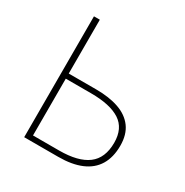

<svg xmlns="http://www.w3.org/2000/svg" viewBox="-155 -784 873 908"><g transform="rotate(30 282.0 -330.0)"><path d="M100 0V-660H132V-366H282Q353 -366 405 -348Q457 -330 485.5 -291.5Q514 -253 514 -192Q514 -129 488 -86Q462 -43 411 -21.5Q360 0 286 0ZM132 -28H274Q378 -28 430 -67Q482 -106 482 -190Q482 -268 428.5 -303Q375 -338 270 -338H132Z"/></g></svg>

Font: Source Sans Variable
Style: Regular
Weight: 200
Designer: Paul D. Hunt
Foundry: Adobe Systems Incorporated
Version: Version 3.006;hotconv 1.0.111;makeotfexe 2.5.65597